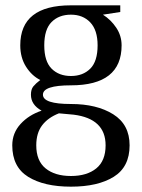

<svg xmlns="http://www.w3.org/2000/svg" viewBox="-20 -500 532 720"><path d="M26 45Q26 -1 57 -35Q88 -69 136 -85Q96 -107 96 -145Q96 -165 105 -176Q114 -187 131 -200Q99 -216 77.5 -250Q56 -284 56 -330Q56 -480 246 -480H431V-455L366 -445Q396 -426 416 -396Q436 -366 436 -330Q436 -180 246 -180Q141 -180 141 -145Q141 -110 246 -110Q343 -110 404.5 -71.5Q466 -33 466 45Q466 126 406.5 163Q347 200 246 200Q145 200 85.5 163Q26 126 26 45ZM346 -330Q346 -387 318.5 -416Q291 -445 246 -445Q201 -445 173.5 -417.5Q146 -390 146 -330Q146 -270 173.5 -242.5Q201 -215 246 -215Q291 -215 318.5 -242.5Q346 -270 346 -330ZM376 45Q376 -55 256 -70L201 -75Q160 -59 138 -30Q116 -1 116 45Q116 103 151 131.5Q186 160 246 160Q306 160 341 131.5Q376 103 376 45Z"/></svg>

Font: El Messiri
Style: Regular
Weight: 400
Designer: Mohamed Gaber
Foundry: Kief Type Foundry
Version: Version 2.006